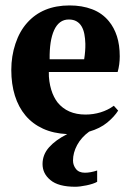

<svg xmlns="http://www.w3.org/2000/svg" viewBox="-20 -488 484 714"><path d="M419.4 -76.7Q405.3 -54.2 378.7 -32.2Q352.1 -10.3 311.5 1.5Q282.2 22.9 266.8 51.5Q251.5 80.1 251.5 108.9Q251.5 126.5 262.5 140.4Q273.4 154.3 295.9 154.3Q316.4 154.3 341.3 146V188Q335 191.9 324.5 195.3Q314 198.7 302.2 201.2Q290.5 203.6 279.3 205.1Q268.1 206.5 260.3 206.5Q196.8 206.5 167.5 181.6Q138.2 157.7 138.2 122.1Q138.2 86.9 162.6 59.6Q187 32.2 230 10.7Q178.7 8.3 139.9 -9.5Q101.1 -27.3 75 -58.3Q48.8 -89.4 35.4 -132.3Q22 -175.3 22 -228Q22 -279.3 37.4 -325.4Q52.7 -371.6 80.6 -402.8Q138.2 -467.8 238.8 -467.8Q285.2 -467.8 322.5 -453.6Q359.9 -439.5 384.8 -409.2Q404.3 -385.7 414.8 -353.3Q425.3 -320.8 425.3 -278.3Q425.3 -248 417.5 -220.2H161.6Q161.1 -202.6 163.6 -186Q166 -169.4 170.4 -154.8Q174.8 -140.1 180.9 -128.2Q187 -116.2 193.8 -107.4Q230.5 -62 297.9 -62Q327.1 -62 354.2 -70.3Q381.3 -78.6 403.3 -94.7ZM235.8 -415.5Q217.3 -415.5 203.6 -405.3Q189.9 -395 181.2 -375.7Q172.4 -356.4 168.2 -329.1Q164.1 -301.8 164.6 -267.6H293Q297.9 -298.3 297.4 -325.2Q296.9 -344.7 293.7 -361.3Q290.5 -377.9 283.4 -389.9Q276.4 -401.9 264.6 -408.7Q252.9 -415.5 235.8 -415.5Z"/></svg>

Font: PT Astra Serif
Style: Bold
Weight: 700
Designer: A.Korolkova, I. Chaeva
Foundry: ParaType Ltd
Version: Version 1.002